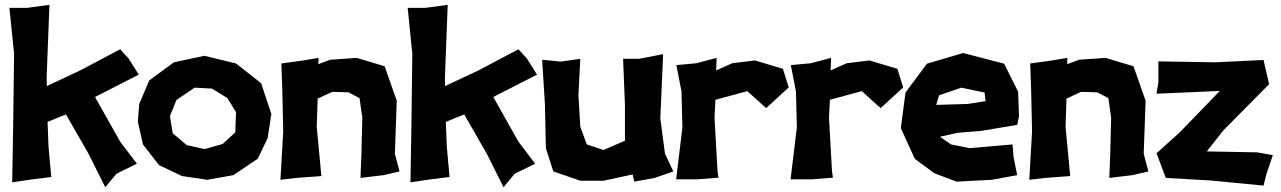

<svg xmlns="http://www.w3.org/2000/svg" viewBox="-20 -743 5376 806"><path d="M19.5 -710 39.1 -517.6 35.2 -209 31.2 22.5 109.4 10.7 195.3 0 183.6 -128.9 179.7 -231.4 256.8 -262.7 351.6 -97.7 421.9 43 468.8 -13.7 554.7 -55.7 484.4 -148.4 378.9 -335.9 562.5 -429.7 519.5 -498 484.4 -536.1 316.4 -447.3 176.8 -381.8 175.8 -417 187.5 -722.7 93.8 -710Z M850.6 11.7 960 -7.8 1062.5 -77.1 1103.5 -163.1 1119.1 -264.6 1076.2 -393.6 970.7 -476.6 837.9 -508.8 710 -481.4 606.4 -405.3 564.5 -306.6 558.6 -232.4 580.1 -136.7 647.5 -49.8 744.1 -3.9ZM796.9 -375 870.1 -371.1 934.6 -331.1 970.7 -272.5 967.8 -187.5 915 -138.7 838.9 -117.2 763.7 -133.8 705.1 -183.6 693.4 -255.9 720.7 -323.2Z M1161.1 -476.6 1165 -367.2 1168.9 -191.4 1157.2 11.7 1223.6 3.9 1329.1 -3.9 1309.6 -210.9 1313.5 -329.1 1375 -357.4 1442.4 -355.5 1489.3 -331.1 1501 -249 1497.1 -93.8 1493.2 3.9 1590.8 -7.8 1657.2 -23.4 1637.7 -97.7 1645.5 -320.3 1594.7 -464.8 1477.5 -500 1366.2 -492.2 1316.4 -473.6 1317.4 -500 1247.1 -488.3Z M1691.4 -710 1710.9 -517.6 1707 -209 1703.1 22.5 1781.2 10.7 1867.2 0 1855.5 -128.9 1851.6 -231.4 1928.7 -262.7 2023.4 -97.7 2093.8 43 2140.6 -13.7 2226.6 -55.7 2156.2 -148.4 2050.8 -335.9 2234.4 -429.7 2191.4 -498 2156.2 -536.1 1988.3 -447.3 1848.6 -381.8 1847.7 -417 1859.4 -722.7 1765.6 -710Z M2595.7 -496.1 2603.5 -300.8V-152.3L2576.2 -140.6L2513.7 -113.3L2443.4 -136.7L2416 -210.9L2408.2 -343.8L2416 -496.1L2334 -484.4L2255.9 -492.2L2267.6 -304.7L2271.5 -121.1L2302.7 -23.4L2416 15.6H2513.7L2635.7 -10.7L2642.6 19.5L2728.5 3.9L2806.6 -23.4L2771.5 -97.7L2752 -246.1L2763.7 -515.6L2662.1 -496.1Z M2819.3 -469.7 2840.8 -359.4 2844.7 -209 2818.4 9.8H2907.2L2996.1 2.9L2992.2 -23.4L2979.5 -249L2983.4 -324.2L3117.2 -360.4L3196.3 -289.1L3291 -376L3266.6 -454.1L3149.4 -489.3L3053.7 -477.5L2986.3 -447.3L2988.3 -500L2903.3 -477.5Z M3299.8 -469.7 3321.3 -359.4 3325.2 -209 3298.8 9.8H3387.7L3476.6 2.9L3472.7 -23.4L3460 -249L3463.9 -324.2L3597.7 -360.4L3676.8 -289.1L3771.5 -376L3747.1 -454.1L3629.9 -489.3L3534.2 -477.5L3466.8 -447.3L3468.8 -500L3383.8 -477.5Z M4250 -218.8 4257.8 -253.9 4253.9 -358.4 4195.3 -475.6 4023.4 -520.5 3871.1 -475.6 3781.2 -354.5 3761.7 -205.1 3820.3 -76.2 3902.3 -15.6 3996.1 19.5 4144.5 11.7 4250 -7.8 4234.4 -85.9 4230.5 -136.7 4050.8 -121.1 3972.7 -136.7 3925.8 -168.9 4000 -185.5 4097.7 -193.4ZM4117.2 -318.4 4043 -306.6 3910.2 -302.7 3921.9 -342.8 4015.6 -375 4113.3 -354.5Z M4304.7 -476.6 4308.6 -367.2 4312.5 -191.4 4300.8 11.7 4367.2 3.9 4472.7 -3.9 4453.1 -210.9 4457 -329.1 4518.6 -357.4 4585.9 -355.5 4632.8 -331.1 4644.5 -249 4640.6 -93.8 4636.7 3.9 4734.4 -7.8 4800.8 -23.4 4781.2 -97.7 4789.1 -320.3 4738.3 -464.8 4621.1 -500 4509.8 -492.2 4460 -473.6 4460.9 -500 4390.6 -488.3Z M4842.8 -485.4V-397.5L4835 -349.6L5100.6 -361.3L4932.6 -187.5L4835 -99.6L4874 3.9L5061.5 14.6L5284.2 36.1L5295.9 -10.7L5323.2 -91.8L5256.8 -103.5L5045.9 -107.4L5116.2 -196.3L5307.6 -389.6L5284.2 -491.2L5081.1 -481.4Z"/></svg>

Font: MaokenAssortedSans-TC
Style: Regular
Weight: 500
Version: Version 0.83